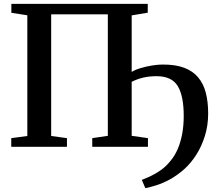

<svg xmlns="http://www.w3.org/2000/svg" viewBox="-20 -763 1130 998"><path d="M39 -743H748V-697L664.5 -683V-57L749 -45V0H459.5V-45L540.5 -57V-688.5H246V-56L328 -45V0H38.5V-45L122 -56V-683.5L39 -696.5ZM735.5 215 717 172Q740.5 163 766.2 150.8Q792 138.5 817.8 120Q843.5 101.5 866 73.5Q888.5 47 903.8 11.5Q919 -24 927 -67.2Q935 -110.5 935 -159.5Q935 -264.5 903.8 -315.8Q872.5 -367 794 -367Q756.5 -367 725.2 -359.8Q694 -352.5 665 -338L657.5 -366L665 -389.5Q683.5 -401 712.5 -409.5Q741.5 -418 771.5 -422.8Q801.5 -427.5 824 -427.5Q891.5 -428 937.2 -410.8Q983 -393.5 1010.5 -360.2Q1038 -327 1050 -280Q1062 -233 1062 -173Q1062 -111 1045 -56.5Q1028 -2 1000 41.8Q972 85.5 938 116Q900 149.5 863 169.5Q826 189.5 793.5 199.8Q761 210 735.5 215Z"/></svg>

Font: Merriweather 48pt SemiBold
Style: Regular
Weight: 600
Version: Version 2.100